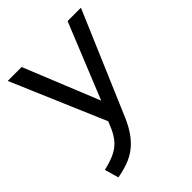

<svg xmlns="http://www.w3.org/2000/svg" viewBox="-207 -617 957 957"><g transform="rotate(-45 272.0 -138.0)"><path d="M64 227 43 153Q90 142 121 127.5Q152 113 173 90Q194 67 210 32L235 -28L233 10L14 -503H112L287 -72H261L436 -503H530L299 39Q278 88 253.5 121Q229 154 200.5 175Q172 196 138 208Q104 220 64 227Z"/></g></svg>

Font: Mulish Medium
Style: Regular
Weight: 500
Designer: Vernon Adams
Foundry: Vernon Adams
Version: Version 3.603; ttfautohint (v1.8.3)